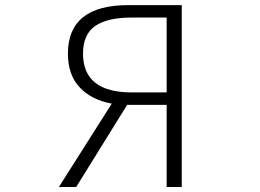

<svg xmlns="http://www.w3.org/2000/svg" viewBox="-20 -749 1040 769"><path d="M647.5 -378.9V-678.7H507.8Q410.2 -678.7 361.3 -645Q312.5 -611.3 312.5 -534.2Q312.5 -378.9 507.8 -378.9ZM494.1 -728.5H708V0H647.5V-329.1H489.3L285.2 0H215.8L427.7 -334Q346.7 -348.6 299.3 -398.9Q252 -449.2 252 -534.2Q252 -728.5 494.1 -728.5Z"/></svg>

Font: Gen Shin Gothic Monospace Light
Style: Regular
Weight: 300
Designer: [Source Han Sans]
Ryoko NISHIZUKA  (kana & ideographs); Paul D. Hunt (Latin, Greek & Cyrillic); Wenlong ZHANG  (bopomofo
Version: Version 1.002.20150607